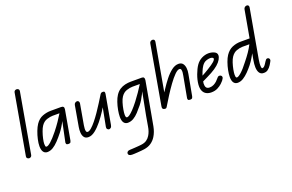

<svg xmlns="http://www.w3.org/2000/svg" viewBox="-112 -1077 2740 1804"><g transform="rotate(-20 1258.0 -175.5)"><path d="M30 0Q20 0 11.5 -7Q3 -14 5 -27L111 -629Q113 -640 121 -645Q129 -650 137 -650Q148 -650 156 -643Q164 -636 162 -624L56 -22Q54 -11 46 -5.5Q38 0 30 0Z M210 4Q185 4 171 -15.5Q157 -35 157 -73Q157 -102 165.5 -140.5Q174 -179 188 -215.5Q202 -252 218 -276Q247 -319 288 -334.5Q329 -350 372 -350H460V-300H372Q347 -300 313.5 -289.5Q280 -279 257 -245Q244 -226 232.5 -193.5Q221 -161 214 -129Q207 -97 207 -78Q207 -66 209 -56.5Q211 -47 221 -47Q235 -47 263.5 -71.5Q292 -96 338 -153Q369 -192 394 -228.5Q419 -265 440 -300H471Q462 -268 446 -234.5Q430 -201 412.5 -173Q395 -145 380 -126Q350 -88 322 -58.5Q294 -29 266.5 -12.5Q239 4 210 4ZM420 0Q404 0 400.5 -8.5Q397 -17 398 -23L440 -223V-350H474Q491 -350 497.5 -341.5Q504 -333 501 -316L449 -23Q448 -19 444 -9.5Q440 0 420 0Z M621 4Q592 4 578.5 -14Q565 -32 563 -60Q561 -88 566 -116L602 -322Q604 -336 613.5 -343Q623 -350 633 -350Q642 -350 648.5 -342.5Q655 -335 653 -321L617 -116Q615 -103 613.5 -86Q612 -69 615.5 -57Q619 -45 631 -45Q646 -45 668 -64Q690 -83 715.5 -114.5Q741 -146 767.5 -184.5Q794 -223 819 -263Q844 -303 865 -337L870 -260Q850 -226 821 -181Q792 -136 758.5 -94Q725 -52 689.5 -24Q654 4 621 4ZM828 1Q818 1 810.5 -8Q803 -17 806 -31L865 -337Q869 -343 874.5 -346.5Q880 -350 891 -350Q904 -350 907.5 -343Q911 -336 909 -323L857 -31Q854 -13 845 -6Q836 1 828 1Z M912 275Q912 264 921 256.5Q930 249 946 249Q952 249 966.5 248Q981 247 999.5 246Q1018 245 1034 243.5Q1050 242 1059 241Q1094 237 1115.5 222Q1137 207 1150 185Q1172 150 1179.5 100Q1187 50 1197 -1L1235 -198L1267 -350H1282Q1296 -350 1302 -341Q1308 -332 1305 -315L1249 -1Q1238 62 1227.5 117Q1217 172 1192 212Q1173 243 1143.5 263.5Q1114 284 1073 290Q1061 292 1043 293.5Q1025 295 1006 296.5Q987 298 972 298.5Q957 299 950 299Q931 299 921.5 292.5Q912 286 912 275ZM961 -73Q961 -102 968 -140.5Q975 -179 987.5 -215.5Q1000 -252 1016 -276Q1035 -305 1060 -321Q1085 -337 1113.5 -343.5Q1142 -350 1170 -350H1282V-300H1170Q1145 -300 1111.5 -289.5Q1078 -279 1055 -245Q1042 -226 1032 -193.5Q1022 -161 1016.5 -129Q1011 -97 1011 -78Q1011 -62 1014.5 -54.5Q1018 -47 1025 -47Q1035 -47 1051 -58Q1067 -69 1090.5 -93.5Q1114 -118 1146 -159Q1173 -194 1197.5 -230Q1222 -266 1244 -301H1274Q1255 -255 1229.5 -203Q1204 -151 1174 -113Q1149 -82 1124 -55Q1099 -28 1072 -12Q1045 4 1014 4Q989 4 975 -15.5Q961 -35 961 -73Z M1380 -1Q1367 -4 1363.5 -12Q1360 -20 1363 -36L1466 -623Q1468 -637 1477 -643.5Q1486 -650 1496 -650Q1506 -650 1512.5 -643.5Q1519 -637 1517 -623L1409 -15Q1405 -7 1399 -2.5Q1393 2 1380 -1ZM1637 0Q1621 0 1617.5 -7.5Q1614 -15 1615 -23L1654 -234Q1657 -248 1658.5 -264.5Q1660 -281 1656.5 -293Q1653 -305 1640 -305Q1621 -305 1592 -276Q1563 -247 1530 -201.5Q1497 -156 1465.5 -106.5Q1434 -57 1409 -15L1400 -98Q1422 -131 1450 -174Q1478 -217 1510.5 -258.5Q1543 -300 1578 -327Q1613 -354 1648 -354Q1677 -354 1691 -336Q1705 -318 1708 -290.5Q1711 -263 1705 -234L1666 -23Q1665 -19 1661 -9.5Q1657 0 1637 0Z M1849 4Q1821 4 1799.5 -7.5Q1778 -19 1767 -43.5Q1756 -68 1759 -107Q1763 -152 1781.5 -202Q1800 -252 1822 -284Q1845 -317 1879 -334Q1913 -351 1948 -351Q1977 -351 2003.5 -339Q2030 -327 2030 -302Q2030 -284 2017 -261Q2004 -238 1977 -214.5Q1950 -191 1908 -168Q1889 -158 1863.5 -145Q1838 -132 1816.5 -122Q1795 -112 1787 -108L1797 -158Q1808 -164 1823 -172Q1838 -180 1856 -190Q1874 -200 1893 -212Q1940 -241 1959 -258Q1978 -275 1978 -288Q1978 -294 1969 -298.5Q1960 -303 1946 -303Q1927 -303 1904 -294Q1881 -285 1863 -259Q1849 -238 1837 -208.5Q1825 -179 1817.5 -149.5Q1810 -120 1808 -98Q1807 -73 1816.5 -59Q1826 -45 1850 -45Q1873 -45 1892 -55Q1911 -65 1924 -77.5Q1937 -90 1942 -97Q1956 -116 1967.5 -117.5Q1979 -119 1987 -113Q1995 -108 1996 -97Q1997 -86 1980 -64Q1975 -57 1957.5 -40.5Q1940 -24 1913 -10Q1886 4 1849 4Z M2363 0Q2341 -4 2329.5 -24Q2318 -44 2317 -76Q2316 -108 2323 -146L2408 -623Q2410 -636 2419.5 -643Q2429 -650 2439 -650Q2449 -650 2455 -643.5Q2461 -637 2459 -623L2372 -132Q2369 -117 2367.5 -96.5Q2366 -76 2368 -61Q2370 -46 2376 -46Q2387 -46 2396 -54.5Q2405 -63 2417 -82L2423 -92Q2431 -105 2437 -111Q2443 -117 2452 -117Q2460 -117 2466.5 -111Q2473 -105 2473 -94Q2473 -88 2466 -76Q2459 -64 2451 -50Q2435 -25 2415 -10.5Q2395 4 2363 0ZM2113 4Q2088 4 2074 -15Q2060 -34 2060 -72Q2060 -101 2067.5 -139Q2075 -177 2088 -213.5Q2101 -250 2117 -274Q2146 -317 2186 -333.5Q2226 -350 2269 -350H2375L2363 -299H2269Q2244 -299 2211.5 -288Q2179 -277 2156 -243Q2143 -224 2132.5 -192Q2122 -160 2116 -128Q2110 -96 2110 -77Q2110 -65 2112 -55.5Q2114 -46 2124 -46Q2138 -46 2168.5 -73Q2199 -100 2245 -160Q2274 -196 2297 -229.5Q2320 -263 2339 -300H2376Q2363 -268 2347 -235Q2331 -202 2312.5 -171Q2294 -140 2273 -113Q2249 -83 2223 -56.5Q2197 -30 2169.5 -13Q2142 4 2113 4Z"/></g></svg>

Font: Edu QLD Beginners
Style: Regular
Weight: 400
Designer: Tina and Corey Anderson
Foundry: Google for Education
Version: Version 1.001